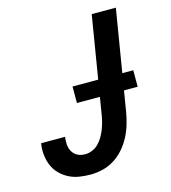

<svg xmlns="http://www.w3.org/2000/svg" viewBox="-110 -824 821 922"><g transform="rotate(-15 300.0 -363.5)"><path d="M227 8Q198 8 170.5 3.5Q143 -1 119 -13.5Q95 -26 76 -45.5Q57 -65 47 -89.5Q37 -114 34 -142.5Q31 -171 36 -199H155Q152 -180 153.5 -160.5Q155 -141 164.5 -125Q174 -109 190.5 -101Q207 -93 227 -93Q245 -93 263 -100.5Q281 -108 294 -121.5Q307 -135 316.5 -151Q326 -167 333 -184.5Q340 -202 344.5 -219.5Q349 -237 352 -255L431 -735H551L469 -238Q464 -208 455 -178Q446 -148 431.5 -120Q417 -92 395.5 -67Q374 -42 346.5 -24.5Q319 -7 288 0.5Q257 8 227 8ZM252 -341V-423H554V-341Z"/></g></svg>

Font: Iosevka Aile
Style: Bold Italic
Weight: 700
Italic angle: -9°
Designer: Belleve Invis
Foundry: Belleve Invis
Version: Version 28.0.1; ttfautohint (v1.8.4)